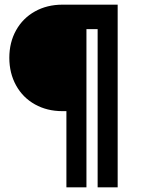

<svg xmlns="http://www.w3.org/2000/svg" viewBox="-20 -720 609 824"><path d="M20 -472Q20 -538 49 -590Q78 -642 130 -671Q182 -700 248 -700H485V84H399V-595H351V84H265V-243H248Q182 -243 130 -272Q78 -301 49 -353.5Q20 -406 20 -472Z"/></svg>

Font: Oak Sans SemiBold
Style: Regular
Weight: 600
Designer: Erik Kennedy, Walven
Foundry: Erik Kennedy, Walven
Version: Version 1.000